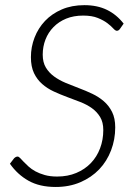

<svg xmlns="http://www.w3.org/2000/svg" viewBox="-20 -736 521 764"><path d="M458 -622Q452.5 -613.5 445 -613.5Q439 -613.5 430.5 -623Q422 -632.5 407.2 -643.8Q392.5 -655 369.2 -664.5Q346 -674 311 -674Q273 -674 243.2 -661.8Q213.5 -649.5 192.8 -628.2Q172 -607 161 -578.8Q150 -550.5 150 -518.5Q150 -488 162.5 -467.2Q175 -446.5 195.2 -431.8Q215.5 -417 241.2 -406.2Q267 -395.5 294.2 -385.2Q321.5 -375 347.2 -362.8Q373 -350.5 393.2 -333Q413.5 -315.5 426 -290.5Q438.5 -265.5 438.5 -229Q438.5 -181 422 -137.8Q405.5 -94.5 374.8 -62.2Q344 -30 300 -11Q256 8 201.5 8Q137.5 8 93.5 -16.8Q49.5 -41.5 19.5 -84.5L36 -106Q43 -113 50 -113Q54.5 -113 60.2 -107Q66 -101 74.2 -92.2Q82.5 -83.5 93.8 -73.2Q105 -63 121 -54.2Q137 -45.5 158.2 -39.5Q179.5 -33.5 207.5 -33.5Q249.5 -33.5 283.5 -47.8Q317.5 -62 341.5 -87Q365.5 -112 378.2 -145.8Q391 -179.5 391 -218.5Q391 -249.5 378.5 -270.2Q366 -291 345.8 -305.5Q325.5 -320 299.8 -330Q274 -340 247 -350Q220 -360 194 -372Q168 -384 147.8 -401.8Q127.5 -419.5 115.2 -445.2Q103 -471 103 -508.5Q103 -549 117.5 -586.5Q132 -624 159.2 -652.8Q186.5 -681.5 226 -698.5Q265.5 -715.5 316 -715.5Q367 -715.5 405.5 -696.8Q444 -678 472 -642Z"/></svg>

Font: Lato TR Light
Style: Italic
Weight: 300
Italic angle: -12°
Designer: Lukasz Dziedzic
Foundry: Lukasz Dziedzic
Version: Version 1.104 2013